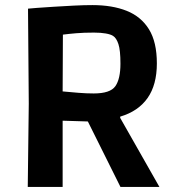

<svg xmlns="http://www.w3.org/2000/svg" viewBox="-20 -734 719 754"><path d="M89 0 93 -327 90 -700Q97 -701 125 -703Q153 -705 191.5 -707.5Q230 -710 270.5 -712Q311 -714 343 -714Q421 -714 477.5 -691.5Q534 -669 565 -619Q596 -569 596 -485Q596 -401 559.5 -349Q523 -297 452 -276V-271L606 0H453L325 -257L226 -260V0ZM348 -367Q413 -367 433 -395.5Q453 -424 453 -484Q453 -537 445 -561Q437 -585 424 -593Q415 -599 395.5 -602.5Q376 -606 349 -606Q309 -606 279.5 -603.5Q250 -601 227 -598L226 -375Q257 -372 288.5 -369.5Q320 -367 348 -367Z"/></svg>

Font: Ruda ExtraBold
Style: Regular
Weight: 800
Designer: Mariela Monsalve and Angelina Sanchez
Foundry: Mariela Monsalve and Angelina Sanchez
Version: Version 2.000